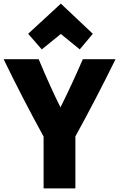

<svg xmlns="http://www.w3.org/2000/svg" viewBox="-35 -1026 688 1057"><path d="M601 -700Q496 -486 380 -275V11H205V-274Q83 -497 -15 -700H178Q243 -544 298 -435Q359 -557 421 -700ZM300 -839 195 -754 120 -840 300 -1006 476 -840 404 -754Z"/></svg>

Font: Repo
Style: ExtraBold
Weight: 800
Designer: Stefan Peev
Foundry: Context Ltd
Version: Version 001.000